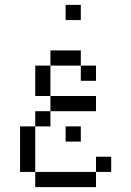

<svg xmlns="http://www.w3.org/2000/svg" viewBox="-20 -645 540 790"><path d="M437.5 62.5V0H375V62.5H125V125H375V62.5ZM312.5 -62.5V-125H250V-62.5ZM375 -187.5V-250H187.5V-187.5H125V-125H62.5V62.5H125V-125H187.5V-187.5ZM375 -312.5V-375H312.5V-312.5ZM312.5 -562.5V-625H250V-562.5ZM187.5 -250Q187.5 -250 187.5 -375H125Q125 -375 125 -250ZM187.5 -375H312.5V-437.5H187.5Z"/></svg>

Font: CalcUnifontExMono
Style: Regular
Weight: 500
Version: Version 15.0.06